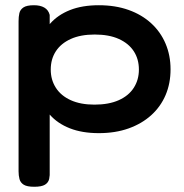

<svg xmlns="http://www.w3.org/2000/svg" viewBox="-20 -503 705 734"><path d="M358 6Q294 6 247 -12.5Q200 -31 170.5 -64.5Q141 -98 127 -142.5Q113 -187 113 -240Q113 -291 127.5 -335Q142 -379 171.5 -412.5Q201 -446 247.5 -464.5Q294 -483 358 -483Q421 -483 471.5 -465Q522 -447 558 -414Q594 -381 613 -336Q632 -291 632 -238Q632 -184 613 -139.5Q594 -95 558 -62.5Q522 -30 471.5 -12Q421 6 358 6ZM111 211Q83 211 70.5 203Q58 195 54.5 181.5Q51 168 51 152V-422Q51 -439 54 -452.5Q57 -466 69.5 -474.5Q82 -483 110 -483Q134 -483 149.5 -474Q165 -465 170 -446V151Q171 167 168 181Q165 195 152 203Q139 211 111 211ZM341 -103Q396 -103 434 -120Q472 -137 491.5 -167.5Q511 -198 511 -237Q511 -277 491.5 -307Q472 -337 434.5 -354Q397 -371 342 -371Q288 -371 250.5 -354Q213 -337 193.5 -307Q174 -277 174 -237Q174 -198 193.5 -167.5Q213 -137 250.5 -120Q288 -103 341 -103Z"/></svg>

Font: Fredoka SemiExpanded Medium
Style: Regular
Weight: 500
Width: 6
Designer: Ben Nathan
Foundry: Milena B. Brandão, Ben Nathan
Version: Version 2.001